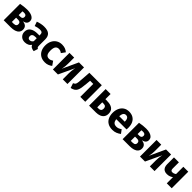

<svg xmlns="http://www.w3.org/2000/svg" viewBox="580 -2443 4356 4356"><g transform="rotate(45 2757.5 -265.5)"><path d="M271.7 -548.3Q342 -548.3 393.2 -532.3Q444.4 -516.3 472.5 -484.9Q500.5 -453.5 500.5 -406Q500.5 -363.1 473.9 -333.6Q447.3 -304.1 388.6 -291.6Q459.1 -283.4 491.7 -249.8Q524.4 -216.2 524.4 -159.1Q524.4 -104.1 493.9 -68.7Q463.3 -33.2 409.9 -16.6Q356.5 0 286.9 0H62V-525.6Q119.2 -536.1 170.2 -542.2Q221.3 -548.3 271.7 -548.3ZM270.2 -447.5Q257.2 -447.5 244.9 -446.6Q232.5 -445.7 220 -443.9V-103.8H276.2Q300.1 -103.8 319.6 -110Q339 -116.2 350.5 -131.1Q362.1 -146 362.1 -171.9Q362.1 -197.1 352.6 -211.9Q343.1 -226.6 325.1 -233.3Q307.1 -240 282.6 -240H204V-323H274.2Q306.2 -323 325.6 -338.1Q344.9 -353.2 344.9 -385.8Q344.9 -406.9 336.6 -420.3Q328.2 -433.7 311.6 -440.6Q294.9 -447.5 270.2 -447.5Z M816.4 -548.3Q931.9 -548.3 983.8 -500.5Q1035.6 -452.6 1035.6 -359.6V-154.1Q1035.6 -123.9 1044.5 -110Q1053.4 -96.1 1072.2 -88.7L1039.3 14.5Q988.5 10.1 955.6 -9.7Q922.6 -29.5 904.5 -76.7L880.7 -132.3V-351.3Q880.7 -398.3 860.1 -415.6Q839.4 -432.9 791.3 -432.9Q766 -432.9 729.1 -425.9Q692.2 -418.9 651.8 -404.9L616.3 -508.6Q665.9 -527.8 718.5 -538.1Q771.1 -548.3 816.4 -548.3ZM826.5 -328.5H902.6V-241.3H841.6Q787.9 -241.3 761.7 -222.1Q735.5 -202.9 735.5 -162.6Q735.5 -131.5 751.6 -113.6Q767.8 -95.6 797.2 -95.6Q828.5 -95.6 851.7 -113.1Q874.8 -130.7 888.5 -161.4L920.4 -77.6Q892.8 -25.5 847.6 -4.3Q802.4 17 751.3 17Q671.7 17 625 -29.7Q578.3 -76.4 578.3 -148.9Q578.3 -236.4 642.4 -282.4Q706.5 -328.5 826.5 -328.5Z M1392 -548.3Q1448.3 -548.3 1492.1 -531.9Q1535.9 -515.5 1573.5 -482.6L1505.9 -389.1Q1480.7 -409.1 1456.4 -418Q1432.1 -426.9 1404.7 -426.9Q1354.5 -426.9 1326.1 -389.2Q1297.7 -351.5 1297.7 -262.2Q1297.7 -203.2 1311.1 -169.2Q1324.5 -135.3 1348.3 -121.5Q1372 -107.7 1403.5 -107.7Q1431.5 -107.7 1453.7 -117Q1476 -126.2 1504.8 -144L1573.5 -46Q1537.3 -16.8 1493.5 0.1Q1449.8 17 1395.1 17Q1313.5 17 1254.5 -17.7Q1195.6 -52.4 1163.8 -115.1Q1132.1 -177.7 1132.1 -261.5Q1132.1 -346.1 1164 -410.7Q1195.8 -475.2 1254.3 -511.8Q1312.9 -548.3 1392 -548.3Z M1945.6 -531.4H2107.7V0H1957.5V-189.4Q1957.5 -230.2 1960.9 -266Q1964.4 -301.7 1969.4 -330.7Q1974.4 -359.7 1979.1 -378.8L1801.7 0H1641V-531.4H1791.8V-339.4Q1791.8 -301.5 1788.8 -265.8Q1785.9 -230 1780.9 -200.7Q1775.9 -171.3 1770.6 -151.2Z M2401.4 -415.3 2279.6 -531.4H2678.4V0H2520.4V-415.3ZM2279.6 -531.4 2419 -415.3 2409 -301.5Q2402.4 -222.8 2392.8 -168.4Q2383.2 -114.1 2364.5 -78.7Q2345.9 -43.4 2312.3 -21.6Q2278.6 0.2 2222.5 12.6L2184 -102.1Q2206.7 -112.3 2220.6 -123.4Q2234.5 -134.5 2242.5 -154.7Q2250.5 -174.9 2254.7 -211.6Q2258.8 -248.4 2263.6 -309.7Z M2944 -264.6V-365.7H2997.6Q3085.6 -365.7 3140.2 -344.7Q3194.8 -323.6 3220.4 -282.8Q3245.9 -242.1 3245.9 -182.5Q3245.9 -121.4 3216.7 -80.7Q3187.5 -40.1 3136.8 -20.1Q3086.1 0 3020.8 0H2802V-531.4H2960V-103.8H3004.1Q3043.1 -103.8 3064 -123.8Q3085 -143.9 3085 -185Q3085 -224.3 3065.5 -244.4Q3046 -264.6 2995.4 -264.6Z M3542.4 -548.3Q3618.3 -548.3 3673.4 -516.2Q3728.4 -484.1 3757.9 -423.3Q3787.4 -362.5 3787.4 -275.9Q3787.4 -262.9 3786.6 -247Q3785.8 -231 3784.1 -218.9H3439.6L3438.4 -314.3H3631.6Q3631.6 -316.3 3631.6 -318.1Q3631.6 -319.9 3631.6 -320.9Q3631.6 -357.4 3623.1 -384.8Q3614.6 -412.2 3596.1 -427.6Q3577.6 -443 3545.6 -443Q3515.7 -443 3494.9 -426.2Q3474 -409.4 3463.7 -370.2Q3453.4 -331 3453.4 -263.8Q3453.4 -198.2 3468.4 -162.1Q3483.5 -126 3511.2 -112.3Q3538.8 -98.5 3575.8 -98.5Q3608.6 -98.5 3638.7 -109.8Q3668.8 -121.1 3702.8 -145.1L3767.8 -57.1Q3728.1 -25.5 3676.9 -4.3Q3625.7 17 3561.3 17Q3472.8 17 3413.1 -18.3Q3353.5 -53.6 3323.8 -117.1Q3294.1 -180.6 3294.1 -263Q3294.1 -342.5 3322.5 -407.2Q3350.8 -472 3406.4 -510.2Q3461.9 -548.3 3542.4 -548.3Z M4087.7 -548.3Q4158 -548.3 4209.2 -532.3Q4260.4 -516.3 4288.5 -484.9Q4316.5 -453.5 4316.5 -406Q4316.5 -363.1 4289.9 -333.6Q4263.3 -304.1 4204.6 -291.6Q4275.1 -283.4 4307.7 -249.8Q4340.4 -216.2 4340.4 -159.1Q4340.4 -104.1 4309.9 -68.7Q4279.3 -33.2 4225.9 -16.6Q4172.5 0 4102.9 0H3878V-525.6Q3935.2 -536.1 3986.2 -542.2Q4037.3 -548.3 4087.7 -548.3ZM4086.2 -447.5Q4073.2 -447.5 4060.9 -446.6Q4048.5 -445.7 4036 -443.9V-103.8H4092.2Q4116.1 -103.8 4135.6 -110Q4155 -116.2 4166.5 -131.1Q4178.1 -146 4178.1 -171.9Q4178.1 -197.1 4168.6 -211.9Q4159.1 -226.6 4141.1 -233.3Q4123.1 -240 4098.6 -240H4020V-323H4090.2Q4122.2 -323 4141.6 -338.1Q4160.9 -353.2 4160.9 -385.8Q4160.9 -406.9 4152.6 -420.3Q4144.2 -433.7 4127.6 -440.6Q4110.9 -447.5 4086.2 -447.5Z M4739.6 -531.4H4901.7V0H4751.5V-189.4Q4751.5 -230.2 4754.9 -266Q4758.4 -301.7 4763.4 -330.7Q4768.4 -359.7 4773.1 -378.8L4595.7 0H4435V-531.4H4585.8V-339.4Q4585.8 -301.5 4582.8 -265.8Q4579.9 -230 4574.9 -200.7Q4569.9 -171.3 4564.6 -151.2Z M5305 -309.8 5305.4 -207.6Q5277.4 -180.9 5235.6 -164.6Q5193.8 -148.3 5145.7 -148.3Q5093.8 -148.3 5060.2 -168.4Q5026.5 -188.4 5010.3 -225.6Q4994.1 -262.8 4994.1 -313V-531.4H5152.1V-333.4Q5152.1 -294.8 5166.1 -280Q5180 -265.1 5206.2 -265.1Q5225 -265.1 5243.8 -270.8Q5262.7 -276.5 5278.9 -286.7Q5295.1 -296.9 5305 -309.8ZM5294.8 0V-531.4H5452.8V0Z"/></g></svg>

Font: Fira Sans Variable
Style: Regular
Weight: 400
Designer: Carrois Corporate & Edenspiekermann AG
Foundry: Carrois Corporate GbR & Edenspiekermann AG
Version: Version 4.202